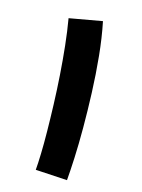

<svg xmlns="http://www.w3.org/2000/svg" viewBox="-133 -746 599 812"><g transform="rotate(20 166.5 -340.0)"><path d="M273 0 134 4Q134 -23 131.5 -66.5Q129 -110 123.5 -165Q118 -220 110.5 -281.5Q103 -343 93 -407Q83 -471 71 -532Q59 -593 45 -646L186 -684Q206 -617 220.5 -540Q235 -463 245 -384Q255 -305 261.5 -232Q268 -159 270.5 -99Q273 -39 273 0Z"/></g></svg>

Font: Farlight84_Sys_V01
Style: Bold
Weight: 700
Designer: Monotype Design Team, Nadine Chahine and Nizar Qandah
Foundry: Monotype Imaging Inc.
Version: Version 2.004;October 31, 2024;FontCreator 14.0.0.2814 64-bi